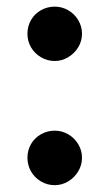

<svg xmlns="http://www.w3.org/2000/svg" viewBox="-20 -641 328 576"><path d="M62.3 -167.7Q62.3 -189.9 73 -208.7Q83.8 -227.4 102.9 -238.2Q122 -249 144.1 -249Q165.7 -249 184.5 -238.2Q203.3 -227.4 214.6 -208.7Q226 -189.9 226 -167.7Q226 -145.6 214.6 -126.8Q203.3 -108 184.5 -96.7Q165.7 -85.5 144.1 -85.5Q122 -85.5 102.9 -96.7Q83.8 -108 73 -126.8Q62.3 -145.6 62.3 -167.7ZM62.3 -539.9Q62.3 -562 73 -580.8Q83.8 -599.6 102.9 -610.4Q122 -621.1 144.1 -621.1Q165.7 -621.1 184.5 -610.4Q203.3 -599.6 214.6 -580.8Q226 -562 226 -539.9Q226 -517.7 214.6 -499.1Q203.3 -480.6 184.5 -469.3Q165.7 -458 144.1 -458Q122 -458 102.9 -469.3Q83.8 -480.6 73 -499.1Q62.3 -517.7 62.3 -539.9Z"/></svg>

Font: Pretendard GOV Variable
Style: Regular
Weight: 400
Designer: Base glyphs from Inter by Rasmus Andersson; Hangul glyphs from Noto Sans CJK(Source Han Sans) by Jang Soo-young and Kang
Foundry: Kil Hyung-jin
Version: Version 1.307;Glyphs 3.2 (3192)